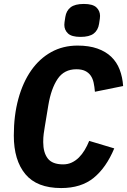

<svg xmlns="http://www.w3.org/2000/svg" viewBox="-20 -941 644 973"><path d="M290 12Q167 12 108.5 -58.5Q50 -129 50 -254Q50 -356 73 -440Q96 -524 138 -584Q180 -644 239.5 -677Q299 -710 373 -710Q431 -710 473.5 -695Q516 -680 544 -653Q572 -626 586.5 -588Q601 -550 604 -505L461 -476Q459 -501 454.5 -522Q450 -543 439.5 -558Q429 -573 411.5 -581.5Q394 -590 367 -590Q305 -590 272 -541Q239 -492 225 -408L207 -299Q204 -281 201.5 -263Q199 -245 199 -221Q199 -168 222 -138Q245 -108 300 -108Q324 -108 344 -117.5Q364 -127 380 -143Q396 -159 409 -180.5Q422 -202 432 -227L559 -189Q518 -91 454.5 -39.5Q391 12 290 12ZM388 -754Q343 -754 324.5 -771.5Q306 -789 306 -815Q306 -820 307 -828.5Q308 -837 311 -855Q316 -887 338 -904Q360 -921 405 -921Q450 -921 468.5 -903.5Q487 -886 487 -860Q487 -855 486 -846.5Q485 -838 482 -820Q477 -788 455 -771Q433 -754 388 -754Z"/></svg>

Font: IBM Plex Mono
Style: Bold Italic
Weight: 700
Italic angle: -9°
Monospace: yes
Designer: Mike Abbink, Paul van der Laan, Pieter van Rosmalen
Foundry: Bold Monday
Version: Version 2.3